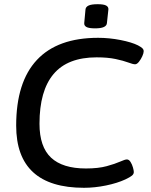

<svg xmlns="http://www.w3.org/2000/svg" viewBox="-20 -887 720 914"><path d="M380 7Q57 7 57 -289Q57 -496 155.5 -601.5Q254 -707 447 -707Q500 -707 553.5 -696.5Q607 -686 637 -671Q652 -663 658 -657Q664 -651 664 -643Q664 -634 657.5 -619.5Q651 -605 641.5 -593Q632 -581 623 -581Q613 -581 590.5 -589.5Q568 -598 530.5 -606Q493 -614 440 -614Q302 -614 235 -534.5Q168 -455 168 -298Q168 -188 223 -136.5Q278 -85 389 -85Q448 -85 488 -96Q528 -107 551.5 -117.5Q575 -128 584 -128Q594 -128 601.5 -116Q609 -104 613 -89.5Q617 -75 617 -68Q617 -58 607.5 -50.5Q598 -43 577 -33Q538 -15 484.5 -4Q431 7 380 7ZM433 -752Q403 -752 391.5 -758.5Q380 -765 381 -777L387 -842Q388 -854 401.5 -860.5Q415 -867 445 -867Q474 -867 485.5 -860.5Q497 -854 496 -842L489 -777Q487 -752 433 -752Z"/></svg>

Font: Asap Semi Expanded Semi Expanded Medium
Style: Italic
Weight: 500
Width: 6
Italic angle: -6°
Designer: Pablo Cosgaya
Foundry: Omnibus-Type
Version: Version 3.001; ttfautohint (v1.8.4.7-5d5b)